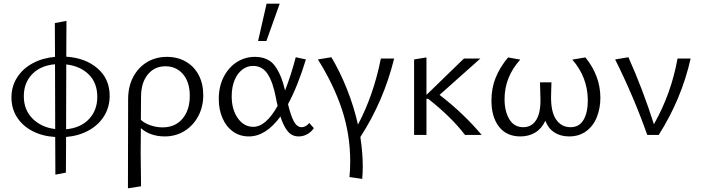

<svg xmlns="http://www.w3.org/2000/svg" viewBox="-20 -731 3799 1040"><path d="M279 11Q210 7 156 -21Q102 -49 72 -96Q42 -143 42 -203Q42 -263 72.5 -311Q103 -359 156.5 -388Q210 -417 278 -423L277 -606L340 -618L339 -424Q444 -417 509 -360Q574 -303 574 -212Q574 -151 544 -102.5Q514 -54 460.5 -24.5Q407 5 338 11L337 204L280 215ZM279 -32 278 -383Q199 -376 154 -329Q109 -282 109 -210Q109 -136 156.5 -88.5Q204 -41 279 -32ZM507 -206Q507 -282 461 -327.5Q415 -373 339 -382L338 -31Q417 -38 462 -86Q507 -134 507 -206Z M674 -193Q674 -262 701.5 -314Q729 -366 776.5 -394.5Q824 -423 884 -423Q942 -423 987 -397Q1032 -371 1056.5 -324Q1081 -277 1081 -216Q1081 -153 1054 -102Q1027 -51 979.5 -21.5Q932 8 872 8Q834 8 800.5 -3.5Q767 -15 743 -37L742 98Q742 152 744 278L673 289Q674 125 674 -193ZM860 -41Q929 -41 968.5 -88Q1008 -135 1008 -212Q1008 -286 971.5 -329Q935 -372 876 -372Q817 -372 780.5 -327.5Q744 -283 744 -206L743 -82Q763 -63 795.5 -52Q828 -41 860 -41Z M1165 -195Q1165 -262 1191.5 -314Q1218 -366 1262.5 -394.5Q1307 -423 1360 -423Q1432 -423 1468 -375.5Q1504 -328 1524 -241Q1557 -325 1582 -421L1637 -409Q1592 -262 1540 -167Q1555 -104 1572 -73Q1589 -42 1614 -42Q1625 -42 1636 -48Q1647 -54 1655 -65L1680 -37Q1667 -17 1645 -4.5Q1623 8 1598 8Q1561 8 1538 -20.5Q1515 -49 1499 -100Q1420 8 1328 8Q1279 8 1242 -18.5Q1205 -45 1185 -91.5Q1165 -138 1165 -195ZM1352 -44Q1420 -44 1484 -158Q1479 -175 1474 -204Q1458 -287 1429.5 -330.5Q1401 -374 1350 -374Q1319 -374 1292.5 -354Q1266 -334 1250.5 -296.5Q1235 -259 1235 -209Q1235 -138 1268 -91Q1301 -44 1352 -44ZM1424 -711H1495L1423 -509H1378Z M1877 144Q1877 -2 1832.5 -137Q1788 -272 1702 -409L1775 -421Q1822 -342 1859.5 -248Q1897 -154 1919 -56Q2004 -217 2043 -414H2115Q2058 -183 1932 11Q1945 99 1945 170Q1945 205 1942 238L1873 228Q1877 189 1877 144Z M2299 -196H2290V0H2223V-409L2290 -420V-217L2493 -414H2582L2361 -217Q2492 -116 2589 0H2499Q2424 -98 2299 -196Z M2642 -186Q2642 -254 2665 -310.5Q2688 -367 2732 -420L2798 -408Q2713 -314 2713 -194Q2713 -128 2739 -85Q2765 -42 2814 -42Q2862 -42 2886.5 -84.5Q2911 -127 2907 -210L2905 -285H2967L2965 -214Q2963 -126 2992 -84Q3021 -42 3070 -42Q3118 -42 3141 -82Q3164 -122 3164 -186Q3164 -312 3080 -408L3151 -420Q3232 -320 3232 -201Q3232 -145 3213 -97Q3194 -49 3155.5 -20.5Q3117 8 3063 8Q3016 8 2982.5 -14Q2949 -36 2934 -77Q2914 -34 2879 -13Q2844 8 2799 8Q2724 8 2683 -44.5Q2642 -97 2642 -186Z M3312 -409 3384 -421Q3463 -244 3522 -58Q3616 -224 3650 -414H3721Q3671 -193 3548 0H3486Q3413 -207 3312 -409Z"/></svg>

Font: QiushuiShotai Bright
Style: Regular
Weight: 400
Designer: Christian Thalmann (Catharsis Fonts)
Version: Version 1.250;